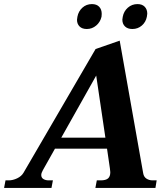

<svg xmlns="http://www.w3.org/2000/svg" viewBox="-55 -920 824 940"><path d="M322 -823Q322 -828 324 -838Q329 -865 348.5 -882.5Q368 -900 395 -900Q418 -900 430.5 -887Q443 -874 443 -852Q443 -843 442 -838Q436 -812 416 -795Q396 -778 370 -778Q347 -778 334.5 -790.5Q322 -803 322 -823ZM544 -824Q544 -828 546 -838Q551 -865 571 -882.5Q591 -900 618 -900Q641 -900 653.5 -887Q666 -874 666 -853Q666 -848 664 -838Q659 -812 639.5 -795Q620 -778 593 -778Q570 -778 557 -790.5Q544 -803 544 -824ZM712 -37 706 0H412L419 -37H438Q463 -37 474 -46.5Q485 -56 485 -77Q485 -82 483 -96L469 -192H214L155 -87Q147 -73 147 -63Q147 -50 157.5 -43.5Q168 -37 183 -37H204L197 0H-35L-28 -37H-12Q8 -37 29 -47Q50 -57 60 -74L413 -680L531 -721L646 -72Q649 -54 662 -45.5Q675 -37 692 -37ZM461 -246 416 -550 245 -246Z"/></svg>

Font: Taviraj SemiBold
Style: Italic
Weight: 600
Italic angle: -12°
Designer: Katatrad Team
Foundry: CadsonDemak
Version: Version 1.001